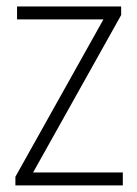

<svg xmlns="http://www.w3.org/2000/svg" viewBox="-20 -560 415 580"><path d="M26.5 0V-26L292.5 -501.5H31.5V-540.5H346V-514.5L80 -39H351V0Z"/></svg>

Font: Encode Sans Cnd XLt
Style: Regular
Weight: 200
Width: 3
Designer: Multiple Designers
Foundry: Impallari Type
Version: Version 3.002; ttfautohint (v1.8.3) -l 8 -r 50 -G 200 -x 14 